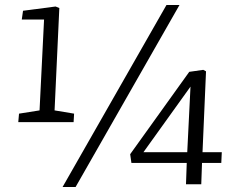

<svg xmlns="http://www.w3.org/2000/svg" viewBox="-20 -736 949 767"><path d="M230 11 645 -716H697L282 11ZM198 -295 276 -282 274 -248H53L56 -282L138 -295L156 -658H67L72 -693L202 -710L217 -704ZM789 -128H866L864 -85H787L784 0H723L726 -85H505L500 -120L736 -449L792 -457L803 -451ZM728 -128 741 -390 553 -128Z"/></svg>

Font: Literata 18pt Light
Style: Italic
Weight: 300
Italic angle: -2°
Designer: Latin by Veronika Burian and Jose Scaglione. Greek by Irene Vlachou. Cyrillic by Vera Evstafieva
Foundry: TypeTogether
Version: Version 3.103;gftools[0.9.29]